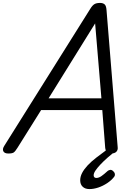

<svg xmlns="http://www.w3.org/2000/svg" viewBox="-63 -1035 916 1312"><path d="M-6 14Q-32 14 -40 -1Q-48 -16 -34 -38L554 -975Q568 -998 582 -1006.5Q596 -1015 621 -1015Q640 -1015 651.5 -1005.5Q663 -996 665 -965L741 -31Q744 -11 732.5 1.5Q721 14 695 14Q673 14 666 5.5Q659 -3 656 -23L636 -283H218L57 -26Q41 0 30.5 7Q20 14 -6 14ZM269 -363H630L587 -875ZM548 257Q519 257 502 241Q485 225 485 197Q485 172 498 147Q511 122 535.5 95.5Q560 69 596.5 41Q633 13 678 -20L738 -18V-13Q703 15 673.5 41Q644 67 622.5 90Q601 113 589 131Q577 149 577 163Q577 172 582 176.5Q587 181 595 181Q612 181 630 168.5Q648 156 673 133Q679 128 689.5 126Q700 124 711 135Q720 143 722 153Q724 163 718 172Q699 197 669.5 216.5Q640 236 608.5 246.5Q577 257 548 257Z"/></svg>

Font: Playwrite AU NSW
Style: Regular
Weight: 400
Designer: Veronika Burian, José Scaglione
Foundry: TypeTogether
Version: Version 1.002